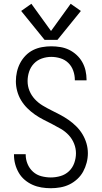

<svg xmlns="http://www.w3.org/2000/svg" viewBox="-20 -988 540 1016"><path d="M249 8Q274 8 299.5 3.5Q325 -1 347.5 -12Q370 -23 389 -40.5Q408 -58 420 -80Q432 -102 438.5 -127Q445 -152 445 -177Q445 -204 437.5 -229.5Q430 -255 416.5 -277.5Q403 -300 384 -319Q365 -338 343.5 -353Q322 -368 298.5 -380.5Q275 -393 251.5 -404.5Q228 -416 205 -430Q182 -444 164 -463.5Q146 -483 136 -507.5Q126 -532 126 -559Q126 -584 134 -608.5Q142 -633 159.5 -651.5Q177 -670 201.5 -678.5Q226 -687 251 -687Q276 -687 300 -679.5Q324 -672 341.5 -655Q359 -638 367.5 -614Q376 -590 376 -566Q376 -565 376 -564.5Q376 -564 376 -563H438Q438 -564 438 -565Q438 -566 438 -567Q438 -591 432.5 -615Q427 -639 415 -660Q403 -681 385 -697.5Q367 -714 345.5 -724.5Q324 -735 299.5 -739Q275 -743 251 -743Q227 -743 202 -738.5Q177 -734 155 -723Q133 -712 115.5 -694Q98 -676 86.5 -654Q75 -632 69.5 -607.5Q64 -583 64 -558Q64 -532 71 -506Q78 -480 91.5 -457.5Q105 -435 124 -416Q143 -397 164.5 -382Q186 -367 209.5 -355Q233 -343 256.5 -331Q280 -319 303 -305.5Q326 -292 344 -272.5Q362 -253 372 -228Q382 -203 382 -177Q382 -151 373 -125.5Q364 -100 345 -82Q326 -64 300.5 -56.5Q275 -49 249 -49Q224 -49 199 -55.5Q174 -62 155 -79Q136 -96 126 -120Q116 -144 116 -169Q116 -170 116 -170.5Q116 -171 116 -172H54Q54 -171 54 -170Q54 -169 54 -168Q54 -143 60.5 -119Q67 -95 79.5 -73.5Q92 -52 111 -36Q130 -20 152.5 -10Q175 0 199.5 4Q224 8 249 8ZM216 -777H284L408 -930L354 -968L250 -824L146 -968L92 -930Z"/></svg>

Font: Iosevka SS09 Light
Style: Regular
Weight: 300
Monospace: yes
Designer: Belleve Invis
Foundry: Belleve Invis
Version: Version 5.2.1; ttfautohint (v1.8.3)